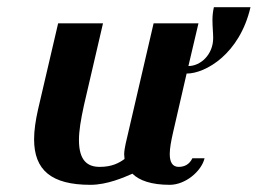

<svg xmlns="http://www.w3.org/2000/svg" viewBox="-20 -505 718 535"><path d="M408 -440 330 -104C328 -94 326 -84 326 -75C326 -71 327 -66 327 -62C312 -51 292 -40 258 -40C225 -40 200 -56 200 -115C200 -140 205 -171 214 -212L267 -440H142L86 -200C79 -169 75 -141 75 -117C75 -31 123 10 232 10C279 10 326 -11 349 -21C368 -2 402 10 453 10C496 10 541 -27 550 -64H516C508 -47 494 -40 478 -40C460 -40 453 -54 453 -76C453 -92 457 -113 462 -135L500 -300C553 -300 648 -355 678 -485H576C573 -472 572 -460 572 -449C572 -430 574 -414 574 -399C574 -353 539 -321 505 -321L533 -440Z"/></svg>

Font: Pfennig
Style: BoldItalic
Weight: 700
Italic angle: -13°
Version: Version 20100423